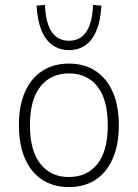

<svg xmlns="http://www.w3.org/2000/svg" viewBox="-20 -754 561 782"><path d="M261 8Q198 8 152.5 -21.5Q107 -51 82 -107.5Q57 -164 57 -244Q57 -324 82 -380Q107 -436 152.5 -465.5Q198 -495 261 -495Q323 -495 368.5 -465.5Q414 -436 439 -380Q464 -324 464 -244Q464 -164 439 -107.5Q414 -51 368.5 -21.5Q323 8 261 8ZM260 -33Q335 -33 377 -86.5Q419 -140 419 -244Q419 -348 377 -401.5Q335 -455 261 -455Q187 -455 144.5 -401.5Q102 -348 102 -244Q102 -140 144.5 -86.5Q187 -33 260 -33ZM261 -550Q222 -550 193 -571Q164 -592 148 -632.5Q132 -673 129 -731L163 -734Q166 -661 190.5 -624.5Q215 -588 261 -588Q307 -588 331.5 -624.5Q356 -661 359 -734L393 -731Q390 -673 374 -632.5Q358 -592 329.5 -571Q301 -550 261 -550Z"/></svg>

Font: Nunito Sans 10pt SemiCondensed ExtraLight
Style: Regular
Weight: 250
Width: 4
Designer: Vernon Adams
Foundry: Vernon Adams
Version: Version 3.101;gftools[0.9.27]